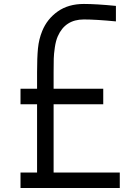

<svg xmlns="http://www.w3.org/2000/svg" viewBox="-20 -947 707 967"><path d="M166.7 -78.1V-421.9H83.3V-500H166.7V-583.3Q166.7 -656.2 171.2 -703.1Q175.8 -750 192.7 -791Q217.4 -851.6 270.8 -889.3Q324.2 -927.1 402.3 -927.1Q464.2 -927.1 563.8 -917.3V-839.2Q462.9 -849 402.3 -849Q307.9 -849 270.8 -763.7Q261.1 -741.5 256.2 -708.3Q251.3 -675.1 250.7 -651.4Q250 -627.6 250 -583.3V-500H500V-421.9H250V-78.1H583.3V0H83.3V-78.1Z"/></svg>

Font: Monoid
Style: Regular
Weight: 400
Width: 4
Monospace: yes
Designer: Andreas Larsen (@larsenwork)
Version: Version 0.61